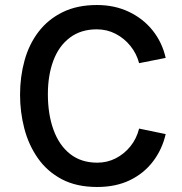

<svg xmlns="http://www.w3.org/2000/svg" viewBox="-20 -733 727 766"><path d="M368 13Q285 13 226.5 -18Q168 -49 131 -102Q94 -155 77 -220.5Q60 -286 60 -355Q60 -427 78 -492Q96 -557 134 -606.5Q172 -656 230 -684.5Q288 -713 367 -713Q437 -713 494 -686Q551 -659 589 -611.5Q627 -564 641 -502L535 -481Q525 -519 500.5 -549.5Q476 -580 441.5 -598Q407 -616 366 -616Q303 -616 259 -583Q215 -550 193 -491.5Q171 -433 171 -357Q171 -277 193.5 -215Q216 -153 260 -118.5Q304 -84 368 -84Q408 -84 442 -101.5Q476 -119 500.5 -149.5Q525 -180 535 -220L641 -198Q627 -137 590.5 -89Q554 -41 498 -14Q442 13 368 13Z"/></svg>

Font: Inclusive Sans Medium
Style: Regular
Weight: 500
Designer: Olivia King
Foundry: Olivia King
Version: Version 2.004